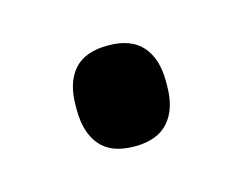

<svg xmlns="http://www.w3.org/2000/svg" viewBox="-36 -151 263 208"><g transform="rotate(-15 95.5 -47.5)"><path d="M95.3 9.5Q69.5 9.5 57.2 -4.8Q44.8 -19.1 44.8 -44.9V-49.9Q44.8 -75.6 57.2 -89.7Q69.5 -103.7 95.3 -103.7Q121 -103.7 133.5 -89.7Q146.1 -75.6 146.1 -49.9V-44.9Q146.1 -19.1 133.5 -4.8Q121 9.5 95.3 9.5Z"/></g></svg>

Font: Anek Gurmukhi Medium
Style: Regular
Weight: 500
Designer: Sarang Kulkarni (Gurmukhi), Yesha Goshar (Latin)
Foundry: Ek Type
Version: Version 1.003